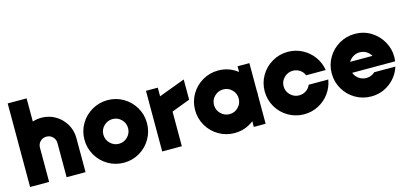

<svg xmlns="http://www.w3.org/2000/svg" viewBox="-62 -1134 3334 1569"><g transform="rotate(-15 1605.0 -349.0)"><path d="M40 -706H200V-510Q236 -522 275 -522Q339 -522 392.5 -490.5Q446 -459 477.5 -405.5Q509 -352 509 -288V1H349V-288Q349 -319 327.5 -340.5Q306 -362 275 -362Q244 -362 222.5 -341Q201 -320 201 -288V1H41V0H40Z M569 -257Q569 -329 604.5 -389.5Q640 -450 701 -485.5Q762 -521 834 -521Q906 -521 966.5 -485.5Q1027 -450 1062.5 -389.5Q1098 -329 1098 -257Q1098 -185 1062.5 -124Q1027 -63 966.5 -27.5Q906 8 834 8Q762 8 701 -27.5Q640 -63 604.5 -124Q569 -185 569 -257ZM938 -257Q938 -300 907.5 -330.5Q877 -361 834 -361Q791 -361 760 -330.5Q729 -300 729 -257Q729 -214 760 -183Q791 -152 834 -152Q877 -152 907.5 -183Q938 -214 938 -257Z M1158 -513H1258V-440L1480 -523V-352L1324 -293V0H1158Z M1505 -257Q1505 -329 1540.5 -389.5Q1576 -450 1637 -485.5Q1698 -521 1770 -521Q1861 -521 1933 -465V-513H2033V-280L2034 -257L2033 -234V0H1933V-48Q1861 8 1770 8Q1698 8 1637 -27.5Q1576 -63 1540.5 -124Q1505 -185 1505 -257ZM1874 -257Q1874 -300 1843.5 -330.5Q1813 -361 1770 -361Q1727 -361 1696 -330.5Q1665 -300 1665 -257Q1665 -214 1696 -183Q1727 -152 1770 -152Q1813 -152 1843.5 -183Q1874 -214 1874 -257Z M2094 -257Q2094 -329 2129.5 -389.5Q2165 -450 2226 -485.5Q2287 -521 2359 -521Q2424 -521 2480.5 -491.5Q2537 -462 2574 -411Q2611 -360 2621 -297H2455Q2444 -326 2417.5 -343.5Q2391 -361 2359 -361Q2316 -361 2285 -330.5Q2254 -300 2254 -257Q2254 -214 2285 -183.5Q2316 -153 2359 -153Q2391 -153 2417.5 -170.5Q2444 -188 2455 -217H2621Q2611 -154 2574 -103Q2537 -52 2480.5 -22.5Q2424 7 2359 7Q2287 7 2226 -28.5Q2165 -64 2129.5 -124.5Q2094 -185 2094 -257Z M2661 -257Q2661 -329 2696.5 -389.5Q2732 -450 2793 -485.5Q2854 -521 2926 -521Q3001 -521 3061.5 -483.5Q3122 -446 3156 -385.5Q3190 -325 3190 -258Q3190 -239 3187 -219H2824Q2835 -188 2863 -168Q2891 -148 2926 -148Q2968 -148 2999 -177H3178Q3152 -95 3083 -43.5Q3014 8 2926 8Q2854 8 2793 -27.5Q2732 -63 2696.5 -124Q2661 -185 2661 -257ZM3020 -310Q3006 -335 2981 -350Q2956 -365 2926 -365Q2896 -365 2871 -350Q2846 -335 2831 -310Z"/></g></svg>

Font: Lineal Heavy
Style: Regular
Weight: 900
Designer: Created by Frank Adebiaye with contributions from Anton Moglia & Ariel Martín Pérez
Created by Frank ADEBIAYE with FontF
Foundry: Velvetyne Type Foundry
Version: Version 2.000